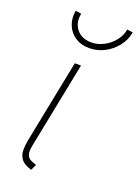

<svg xmlns="http://www.w3.org/2000/svg" viewBox="-143 -798 626 867"><g transform="rotate(20 170.5 -364.0)"><path d="M122.1 7.8Q85.9 -2.4 72 -21.5Q58.1 -40.5 58.1 -64.7Q58.1 -88.9 63.5 -115.2L142.6 -511.7H172.4L89.8 -96.7Q84 -66.9 89.1 -52.5Q94.2 -38.1 106.4 -31.7Q118.7 -25.4 134.8 -20.5ZM179.2 -598.1Q140.1 -598.1 112.1 -616.7Q84 -635.3 71.3 -666.7Q58.6 -698.2 65.4 -735.8L93.3 -731.9Q84 -687.5 108.4 -656.5Q132.8 -625.5 180.2 -625.5Q210.4 -625.5 239 -640.4Q267.6 -655.3 287.8 -680.4Q308.1 -705.6 313 -735.8L340.8 -731.9Q334 -693.8 310.1 -663.6Q286.1 -633.3 252 -615.7Q217.8 -598.1 179.2 -598.1Z"/></g></svg>

Font: Reddit Sans ExtraLight
Style: Italic
Weight: 250
Italic angle: -11.25°
Designer: Stephen Hutchings
Version: Version 1.013